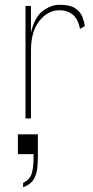

<svg xmlns="http://www.w3.org/2000/svg" viewBox="-20 -497 389 806"><path d="M87 0V-472H110V-360Q125 -425 159.5 -451Q194 -477 230 -477Q274 -477 296 -462Q318 -447 326 -426Q334 -405 336 -387L316 -376Q307 -419 284.5 -436.5Q262 -454 230 -454Q181 -454 145.5 -409.5Q110 -365 110 -285V0ZM77 289V271Q105 257 113 232Q121 207 121 158V150H55V67H139V158Q139 182 136.5 208.5Q134 235 121 256.5Q108 278 77 289Z"/></svg>

Font: Lil Grotesk Thin
Style: Regular
Weight: 100
Designer: Bastien Sozeau
Foundry: NBR — Bastien Sozeau
Version: Version 3.003; ttfautohint (v1.8.4.7-5d5b);gftools[0.9.33]